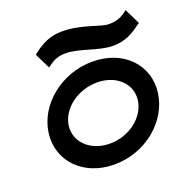

<svg xmlns="http://www.w3.org/2000/svg" viewBox="-118 -749 849 871"><g transform="rotate(-20 306.5 -313.5)"><path d="M270.3 -638C212.3 -638 171.1 -615 133.2 -586L124.3 -579L161.1 -504L173.4 -513C197.7 -530 217.9 -539 253.9 -539C319.9 -539 398.2 -497 468.2 -497C527.2 -497 564.2 -519 603.1 -548L613 -555L576.2 -630L564 -621C540.7 -604 519.6 -596 483.6 -596C442.6 -596 368.3 -638 270.3 -638ZM341.5 -366C434.5 -366 499.1 -304 488.6 -226C478 -148 396.5 -85 303.5 -85C210.5 -85 144 -148 154.6 -226C165.1 -304 248.5 -366 341.5 -366ZM290.5 11C440.5 11 567.9 -95 585.6 -226C603.3 -357 504.5 -462 354.5 -462C204.5 -462 75.3 -357 57.6 -226C39.9 -95 140.5 11 290.5 11Z"/></g></svg>

Font: Charger
Style: ExBdIt
Weight: 400
Designer: Jasper
Foundry: Cannot Into Space Fonts
Version: Version 0.99